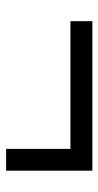

<svg xmlns="http://www.w3.org/2000/svg" viewBox="132 -540 320 624"><g transform="rotate(90 292.0 -228.0)"><path d="M463.9 -87.9V-296.9H48.8V-368.2H534.7V-87.9Z"/></g></svg>

Font: Liberation Sans
Style: Italic
Weight: 400
Italic angle: -12°
Designer: Steve Matteson
Foundry: Ascender Corporation
Version: Version 2.1.5